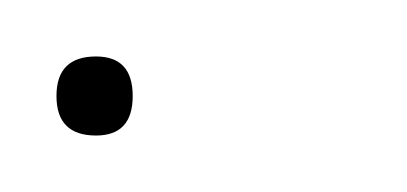

<svg xmlns="http://www.w3.org/2000/svg" viewBox="-20 -298 144 68"><path d="M14 -250Q0 -250 0 -264Q0 -278 14 -278Q27 -278 27 -264Q27 -250 14 -250Z"/></svg>

Font: FRB American Cursive Just Xheight
Style: Italic
Weight: 400
Italic angle: -25°
Version: Version 2.0;Modular Font Editor K font №1